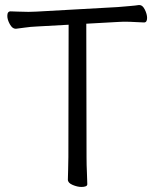

<svg xmlns="http://www.w3.org/2000/svg" viewBox="-20 -730 617 761"><path d="M252 -632 126 -625Q101 -624 77.5 -620.5Q54 -617 43 -616H42Q29 -616 19 -634Q9 -652 9 -667Q9 -685 22 -685Q30 -685 50 -684Q70 -683 93 -683Q101 -683 109.5 -683.5Q118 -684 125 -684L447 -702Q470 -704 494 -706Q518 -708 530 -710H533Q545 -710 554 -692Q563 -674 563 -659Q563 -641 551 -641Q541 -641 518 -642.5Q495 -644 471 -644Q465 -644 459 -643.5Q453 -643 448 -643L322 -636L323 -106Q323 -75 324.5 -46Q326 -17 326 0Q326 6 319.5 8.5Q313 11 303 11Q287 11 268 3Q249 -5 249 -18Q249 -30 250 -55.5Q251 -81 251 -107Z"/></svg>

Font: QiushuiShotai
Style: Regular
Weight: 600
Designer: Fontworks Inc.
Foundry: Fontworks Inc.
Version: Version 1.250